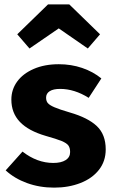

<svg xmlns="http://www.w3.org/2000/svg" viewBox="-20 -842 520 879"><path d="M444 -483 386 -394Q321 -435 255 -435Q224 -435 207.5 -424.5Q191 -414 191 -395Q191 -380 198.5 -370.5Q206 -361 229 -351Q252 -341 300 -327Q383 -303 423.5 -264.5Q464 -226 464 -158Q464 -104 433 -64.5Q402 -25 348 -4Q294 17 228 17Q161 17 103.5 -4Q46 -25 6 -62L83 -148Q150 -96 224 -96Q260 -96 280.5 -109Q301 -122 301 -146Q301 -165 293 -176Q285 -187 262 -196.5Q239 -206 189 -220Q110 -243 71 -284Q32 -325 32 -386Q32 -432 58.5 -468.5Q85 -505 134.5 -526.5Q184 -548 249 -548Q306 -548 356 -531Q406 -514 444 -483ZM59 -685 200 -822H297L438 -685L382 -620L249 -712L115 -620Z"/></svg>

Font: FiraGOUPP
Style: Bold
Weight: 700
Designer: bBox Type
Foundry: bBox Type GmbH
Version: Version 1.001